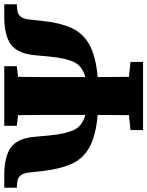

<svg xmlns="http://www.w3.org/2000/svg" viewBox="80 -777 692 902"><g transform="rotate(-90 426.0 -326.0)"><path d="M266 0V-59L336 -66Q336 -103 336.5 -139.5Q337 -176 337 -213Q238 -222 184 -252.5Q130 -283 106.5 -337Q83 -391 74 -467L66 -539Q63 -564 51 -577.5Q39 -591 12 -592L-5 -593V-652H53Q141 -652 184 -621Q227 -590 234 -512L241 -437Q248 -365 266 -325.5Q284 -286 337 -271Q337 -281 337 -290.5Q337 -300 337 -310V-342Q337 -403 337 -464.5Q337 -526 336 -587L286 -593V-652H566V-593L516 -587Q515 -527 515 -465.5Q515 -404 515 -342V-311Q515 -301 515 -291Q515 -281 515 -271Q568 -286 586 -325.5Q604 -365 611 -437L618 -512Q626 -590 668.5 -621Q711 -652 799 -652H857V-593L840 -592Q813 -591 801 -577.5Q789 -564 786 -539L778 -467Q770 -391 746 -337Q722 -283 668 -252.5Q614 -222 515 -213Q515 -176 515.5 -139.5Q516 -103 516 -66L586 -59V0Z"/></g></svg>

Font: Source Serif Pro Black
Style: Regular
Weight: 900
Designer: Frank Grießhammer
Foundry: Adobe Systems Incorporated
Version: Version 3.001;hotconv 1.0.111;makeotfexe 2.5.65597